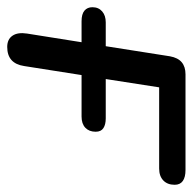

<svg xmlns="http://www.w3.org/2000/svg" viewBox="-26 -506 534 532"><g transform="rotate(90 241.0 -240.0)"><path d="M105 7Q84 7 74 -7.5Q64 -22 68 -48L92 -199H34Q14 -199 4.5 -207Q-5 -215 -5 -229Q-5 -246 6.5 -256Q18 -266 37 -266H103L131 -444Q135 -466 147.5 -476.5Q160 -487 181 -487H446Q466 -487 476.5 -479.5Q487 -472 487 -457Q487 -437 475 -425.5Q463 -414 442 -414H217L194 -266H303Q320 -266 330 -259.5Q340 -253 340 -238Q340 -220 329 -209.5Q318 -199 298 -199H183L158 -40Q151 7 105 7Z"/></g></svg>

Font: Nunito Medium
Style: Italic
Weight: 500
Designer: Vernon Adams
Foundry: Vernon Adams
Version: Version 3.601